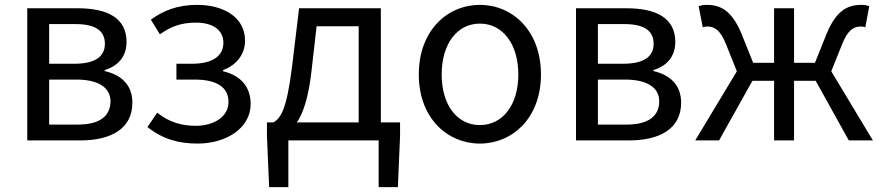

<svg xmlns="http://www.w3.org/2000/svg" viewBox="-20 -577 3622 789"><path d="M92 0H310C435 0 524 -47 524 -155C524 -233 472 -271 410 -285V-289C466 -306 500 -345 500 -405C500 -504 420 -543 300 -543H92ZM182 -315V-478H291C376 -478 411 -448 411 -397C411 -347 375 -315 285 -315ZM182 -65V-250H294C386 -250 434 -216 434 -161C434 -100 390 -65 299 -65Z M792 13C908 13 1010 -49 1010 -150C1010 -227 961 -269 897 -284V-289C955 -311 987 -357 987 -410C987 -509 895 -557 790 -557C711 -557 651 -534 600 -496L637 -436C681 -467 722 -484 785 -484C852 -484 898 -456 898 -401C898 -348 855 -315 768 -315H705V-250H780C870 -250 919 -219 919 -158C919 -97 859 -60 784 -60C729 -60 675 -74 626 -114L586 -55C650 -4 716 13 792 13Z M1165 0H1536V192H1615L1624 -17V-74H1545V-543H1209L1180 -302C1158 -127 1134 -91 1103 -74H1077V-17L1086 192H1165ZM1200 -74C1226 -112 1248 -177 1260 -285L1281 -469H1454V-74Z M1952 13C2085 13 2203 -91 2203 -271C2203 -452 2085 -557 1952 -557C1819 -557 1701 -452 1701 -271C1701 -91 1819 13 1952 13ZM1952 -63C1858 -63 1795 -146 1795 -271C1795 -396 1858 -480 1952 -480C2046 -480 2110 -396 2110 -271C2110 -146 2046 -63 1952 -63Z M2347 0H2565C2690 0 2779 -47 2779 -155C2779 -233 2727 -271 2665 -285V-289C2721 -306 2755 -345 2755 -405C2755 -504 2675 -543 2555 -543H2347ZM2437 -315V-478H2546C2631 -478 2666 -448 2666 -397C2666 -347 2630 -315 2540 -315ZM2437 -65V-250H2549C2641 -250 2689 -216 2689 -161C2689 -100 2645 -65 2554 -65Z M2837 0H2935L3072 -245H3161V0H3243V-245H3332L3468 0H3567L3396 -284L3440 -394C3465 -457 3490 -468 3518 -468C3526 -468 3529 -467 3536 -465L3552 -551C3544 -555 3532 -557 3520 -557C3462 -557 3417 -533 3378 -441L3329 -319H3243V-543H3161V-319H3075L3026 -441C2987 -533 2942 -557 2884 -557C2872 -557 2860 -555 2851 -551L2868 -465C2875 -467 2878 -468 2886 -468C2914 -468 2939 -457 2964 -394L3008 -284Z"/></svg>

Font: Noto Sans HK
Style: Regular
Weight: 400
Designer: Ryoko NISHIZUKA 西塚涼子 (kana, bopomofo & ideographs); Paul D. Hunt (Latin, Greek & Cyrillic); Sandoll Communications 산돌커뮤니
Foundry: Adobe
Version: Version 2.004;hotconv 1.0.118;makeotfexe 2.5.65603